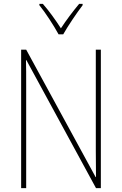

<svg xmlns="http://www.w3.org/2000/svg" viewBox="-20 -970 629 990"><path d="M282 -793H306C331 -837 374 -901 406 -943V-950H388C353 -908 321 -865 294 -824C268 -865 232 -915 201 -950H183V-943C212 -908 257 -839 282 -793ZM500 0V-714H474V-194C474 -158 475 -104 475 -57H473L115 -714H89V0H115V-528C115 -583 115 -620 114 -660H116L475 0Z"/></svg>

Font: Noto Sans Oriya Cond Thin
Style: Regular
Weight: 100
Width: 3
Designer: Amélie Bonet and Sol Matas
Foundry: Google LLC
Version: Version 2.006